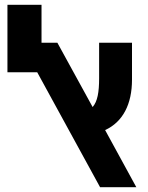

<svg xmlns="http://www.w3.org/2000/svg" viewBox="-20 -780 616 800"><path d="M397 0H548L418 -238C492 -272 530 -346 530 -448V-602H393V-454C393 -395 386 -357 366 -334L219 -602H153V-760H11V-479H135Z"/></svg>

Font: Noto Sans Hebrew Condensed
Style: Bold
Weight: 700
Width: 3
Designer: Monotype Design Team
Foundry: Monotype Imaging Inc.
Version: Version 2.004